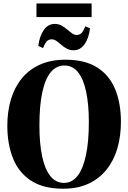

<svg xmlns="http://www.w3.org/2000/svg" viewBox="-20 -1108 762 1140"><path d="M355 12.5Q238 12.5 164.8 -35Q91.5 -82.5 57.5 -167.2Q23.5 -252 23.5 -361.5Q23.5 -447 45 -518.5Q66.5 -590 109.8 -642.8Q153 -695.5 217.8 -724.5Q282.5 -753.5 369 -753.5Q485 -753.5 557.8 -707Q630.5 -660.5 664.2 -577.2Q698 -494 698 -384.5Q698 -299 676.8 -226.8Q655.5 -154.5 612.5 -100.8Q569.5 -47 505.2 -17.2Q441 12.5 355 12.5ZM360.5 -22Q407 -22 439.8 -63Q472.5 -104 490 -184.8Q507.5 -265.5 507.5 -384.5Q507.5 -488 491.5 -563.2Q475.5 -638.5 443.5 -678.8Q411.5 -719 362 -719Q314.5 -719 281.5 -679.5Q248.5 -640 231.2 -560.5Q214 -481 214 -362Q214 -258 229.8 -181.8Q245.5 -105.5 278 -63.8Q310.5 -22 360.5 -22ZM416.5 -809.5Q394 -809.5 376.2 -819.2Q358.5 -829 343.8 -842Q329 -855 315.2 -864.8Q301.5 -874.5 287 -874.5Q269.5 -874.5 258.2 -863Q247 -851.5 235.5 -822.5L207.5 -835.5Q214.5 -893 239.8 -929.5Q265 -966 305 -966Q328 -966 345.8 -956Q363.5 -946 378.5 -933.2Q393.5 -920.5 407 -910.5Q420.5 -900.5 435 -900.5Q453 -900.5 464 -911.8Q475 -923 486.5 -952L514.5 -940Q507.5 -881.5 482.2 -845.5Q457 -809.5 416.5 -809.5ZM524 -1087.5V-1006.5H196.5V-1087.5Z"/></svg>

Font: Merriweather 120pt ExtraBold
Style: Regular
Weight: 800
Version: Version 2.100